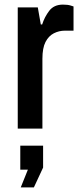

<svg xmlns="http://www.w3.org/2000/svg" viewBox="-20 -558 343 833"><path d="M57 0V-526H144L157 -452H163Q173 -484 193.5 -511Q214 -538 253 -538Q274 -538 286.5 -534Q299 -530 299 -530V-425H262Q236 -425 213.5 -413.5Q191 -402 177.5 -376Q164 -350 164 -303V0ZM70 255 101 178H68V74H167V169L127 255Z"/></svg>

Font: Archivo Narrow SemiBold
Style: Regular
Weight: 600
Designer: Hector Gatti
Foundry: Omnibus-Type
Version: Version 3.002